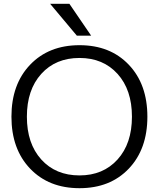

<svg xmlns="http://www.w3.org/2000/svg" viewBox="-20 -977 833 1007"><path d="M344 -957 458 -790H383L243 -957ZM655.5 -92.5Q558 10 397 10Q236 10 138 -92.5Q40 -195 40 -365Q40 -535 138 -637.5Q236 -740 397 -740Q558 -740 655.5 -637.5Q753 -535 753 -365Q753 -195 655.5 -92.5ZM397 -57Q521 -57 596.5 -140.5Q672 -224 672 -365Q672 -506 596.5 -589.5Q521 -673 397 -673Q272 -673 196.5 -589.5Q121 -506 121 -365Q121 -224 196.5 -140.5Q272 -57 397 -57Z"/></svg>

Font: M PLUS 1p
Style: Regular
Weight: 400
Version: Version 1.062